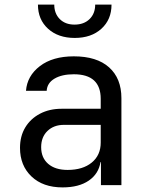

<svg xmlns="http://www.w3.org/2000/svg" viewBox="-20 -805 640 835"><path d="M252 10Q167 10 117 -37.5Q67 -85 67 -162Q67 -213 90 -251Q113 -289 154 -310.5Q195 -332 248 -332H418V-375Q418 -482 301 -482Q249 -482 217 -463Q185 -444 183 -410H93Q98 -475 153.5 -517.5Q209 -560 301 -560Q401 -560 454.5 -512Q508 -464 508 -378V0H419V-100H417Q409 -49 366 -19.5Q323 10 252 10ZM274 -66Q340 -66 379 -98Q418 -130 418 -185V-262H258Q214 -262 186.5 -235.5Q159 -209 159 -165Q159 -119 189.5 -92.5Q220 -66 274 -66ZM305 -640Q233 -640 189 -680Q145 -720 145 -785H216Q216 -746 240 -722Q264 -698 304 -698Q345 -698 369.5 -722Q394 -746 394 -785H465Q465 -720 421 -680Q377 -640 305 -640Z"/></svg>

Font: JetBrainsMono NFM
Style: Regular
Weight: 400
Monospace: yes
Designer: Philipp Nurullin, Konstantin Bulenkov
Foundry: JetBrains
Version: Version 2.304; ttfautohint (v1.8.4.7-5d5b);Nerd Fonts 3.3.0